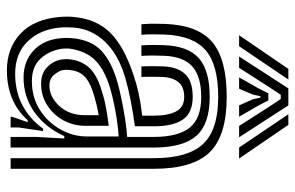

<svg xmlns="http://www.w3.org/2000/svg" viewBox="-166 -658 834 542"><g transform="rotate(90 251.0 -387.0)"><path d="M426.5 0V-404Q426.5 -500.5 386.5 -543.2Q346.5 -586 253.5 -586Q163.2 -586 122 -550.6Q80.8 -515.2 77.5 -434.8Q77 -419.5 76.9 -402.8Q76.8 -386 78.2 -369.2H48.5Q47 -387 46.9 -401.4Q46.8 -415.8 47.5 -436Q51.2 -530.2 99.9 -570.1Q148.5 -610 253.5 -610Q362.5 -610 409.5 -562.2Q456.5 -514.5 456.5 -404V0ZM366.5 0.2V-72L371 -151.5H364.2Q340 -98 296.6 -67.1Q253.2 -36.2 197.8 -36.5Q152.5 -36.8 122.2 -65.1Q92 -93.5 87.8 -142.2Q86.2 -159 87.8 -174.5Q93 -227.5 123.1 -256Q153.2 -284.5 210.5 -301Q229 -306.5 256.8 -312.4Q284.5 -318.2 313.9 -322.9Q343.2 -327.5 366.5 -329V-404Q366.5 -472.8 340.5 -505.4Q314.5 -538 253.5 -538Q196.2 -538 168 -513.2Q139.8 -488.5 137.5 -433.5Q137 -419 136.8 -403Q136.5 -387 137.8 -369.2H108Q106.8 -388.5 106.9 -404.4Q107 -420.2 107.5 -434Q110.2 -501.2 144.6 -531.6Q179 -562 253.5 -562Q330.5 -562 363.5 -524.2Q396.5 -486.5 396.5 -404V0.2ZM178.8 10.5Q116.2 10.5 75.4 -27.5Q34.5 -65.5 28 -137Q26 -160 28 -180Q34.5 -243.5 73 -281.9Q111.5 -320.2 191.2 -346.8Q219 -356 243.9 -361.4Q268.8 -366.8 306.5 -371.5V-404.2Q306.5 -444.8 294.4 -467.4Q282.2 -490 253.5 -490Q224.8 -490 211.6 -473.4Q198.5 -456.8 197.2 -429.5Q197 -424.2 196.8 -406Q196.5 -387.8 197.2 -369.2H167.5Q166.5 -391.5 166.9 -406.9Q167.2 -422.2 167.5 -432.8Q169 -470.2 188.6 -492.1Q208.2 -514 253.5 -514Q298.2 -514 317.4 -486.4Q336.5 -458.8 336.5 -404.2V-350.8Q303.2 -346.5 267.4 -339.6Q231.5 -332.8 201 -324Q134.8 -305 98 -266.5Q61.2 -228 57.8 -177.2Q57.2 -169.8 57.1 -158.8Q57 -147.8 57.8 -139.8Q62.8 -83.2 97 -48Q131.2 -12.8 188.5 -12.8Q238 -12.8 276.9 -33.2Q315.8 -53.8 343.2 -91.5H350L339.8 -22.5V0H310L309.5 -4L324.8 -48H319.2Q266.5 10.5 178.8 10.5ZM209 -60Q255.2 -60 290.4 -82.6Q325.5 -105.2 345.4 -140.8Q365.2 -176.2 365.2 -214.8V-305Q332 -303 289.5 -295Q247 -287 220 -278Q171.2 -261.8 147.6 -236.2Q124 -210.8 117.5 -168.2Q116.8 -163.5 116.9 -155.9Q117 -148.2 117.5 -144.8Q123.2 -108.5 145.8 -84.2Q168.2 -60 209 -60ZM216.8 -86Q186.2 -86 168.2 -104.5Q150.2 -123 147.5 -147.2Q146.2 -158.8 147.5 -168Q151.8 -200.5 170.6 -221.2Q189.5 -242 229.2 -255Q256.5 -264 280.6 -268.6Q304.8 -273.2 335.2 -277V-212Q335.2 -176.5 319.1 -147.9Q303 -119.2 276.1 -102.6Q249.2 -86 216.8 -86ZM221.2 -109.5Q253.8 -109.5 279.5 -137.9Q305.2 -166.2 305.2 -209.2V-248.5Q289.8 -246 273 -241.9Q256.2 -237.8 238.5 -232Q208.2 -222 194 -206.8Q179.8 -191.5 177.5 -166.2Q176.8 -159.2 177 -155.8Q177.2 -152.2 177.5 -149.5Q179.2 -137.5 190.5 -123.5Q201.8 -109.5 221.2 -109.5ZM79.5 -645 174.5 -784H204.5L110.5 -645ZM139.5 -645 229.5 -784H277.5L367.5 -645H335.5L283.8 -726L259.5 -762.5H247.5L223.2 -725.8L171.5 -645ZM396.5 -645 302.5 -784H332.5L427.5 -645ZM198.5 -645 230 -700.8 243.5 -727.5H263.5L277.2 -700.8L309.5 -645H277.5L260 -684.5L255.5 -705.2H251.5L247.2 -684.5L230.5 -645Z"/></g></svg>

Font: Big Shoulders Inline Text Black
Style: Regular
Weight: 900
Designer: Patric King
Foundry: XO Type Co
Version: Version 1.000